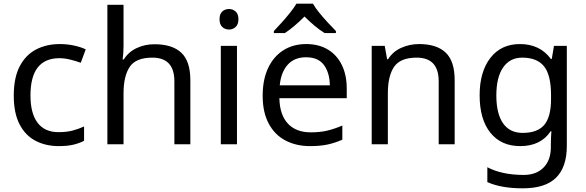

<svg xmlns="http://www.w3.org/2000/svg" viewBox="-20 -786 3193 1046"><path d="M300 10Q229 10 173.5 -19Q118 -48 86.5 -109Q55 -170 55 -265Q55 -364 88 -426Q121 -488 177.5 -517Q234 -546 306 -546Q347 -546 385 -537.5Q423 -529 447 -517L420 -444Q396 -453 364 -461Q332 -469 304 -469Q146 -469 146 -266Q146 -169 184.5 -117.5Q223 -66 299 -66Q343 -66 376.5 -75Q410 -84 438 -97V-19Q411 -5 378.5 2.5Q346 10 300 10Z M653 -537Q653 -497 648 -462H654Q680 -503 724.5 -524Q769 -545 821 -545Q919 -545 968 -498.5Q1017 -452 1017 -349V0H930V-343Q930 -472 810 -472Q720 -472 686.5 -421.5Q653 -371 653 -277V0H565V-760H653Z M1228 -737Q1248 -737 1263.5 -723.5Q1279 -710 1279 -681Q1279 -653 1263.5 -639Q1248 -625 1228 -625Q1206 -625 1191 -639Q1176 -653 1176 -681Q1176 -710 1191 -723.5Q1206 -737 1228 -737ZM1271 -536V0H1183V-536Z M1648 -546Q1717 -546 1766.5 -516Q1816 -486 1842.5 -431.5Q1869 -377 1869 -304V-251H1502Q1504 -160 1548.5 -112.5Q1593 -65 1673 -65Q1724 -65 1763.5 -74.5Q1803 -84 1845 -102V-25Q1804 -7 1764 1.5Q1724 10 1669 10Q1593 10 1534.5 -21Q1476 -52 1443.5 -113.5Q1411 -175 1411 -264Q1411 -352 1440.5 -415Q1470 -478 1523.5 -512Q1577 -546 1648 -546ZM1647 -474Q1584 -474 1547.5 -433.5Q1511 -393 1504 -321H1777Q1776 -389 1745 -431.5Q1714 -474 1647 -474ZM1685 -766Q1697 -744 1719.5 -716.5Q1742 -689 1766.5 -662.5Q1791 -636 1810 -617V-606H1748Q1722 -622 1694 -645.5Q1666 -669 1639 -696Q1612 -669 1585 -646Q1558 -623 1532 -606H1472V-617Q1491 -637 1514.5 -663Q1538 -689 1560 -716.5Q1582 -744 1595 -766Z M2263 -546Q2359 -546 2408 -499.5Q2457 -453 2457 -349V0H2370V-343Q2370 -472 2250 -472Q2161 -472 2127 -422Q2093 -372 2093 -278V0H2005V-536H2076L2089 -463H2094Q2120 -505 2166 -525.5Q2212 -546 2263 -546Z M2813 -546Q2866 -546 2908.5 -526Q2951 -506 2981 -465H2986L2998 -536H3068V9Q3068 124 3009.5 182Q2951 240 2828 240Q2710 240 2635 206V125Q2714 167 2833 167Q2902 167 2941.5 126.5Q2981 86 2981 16V-5Q2981 -17 2982 -39.5Q2983 -62 2984 -71H2980Q2926 10 2814 10Q2710 10 2651.5 -63Q2593 -136 2593 -267Q2593 -395 2651.5 -470.5Q2710 -546 2813 -546ZM2825 -472Q2758 -472 2721 -418.5Q2684 -365 2684 -266Q2684 -167 2720.5 -114.5Q2757 -62 2827 -62Q2908 -62 2945 -105.5Q2982 -149 2982 -246V-267Q2982 -377 2944 -424.5Q2906 -472 2825 -472Z"/></svg>

Font: Noto Sans Sharada
Style: Regular
Weight: 400
Designer: Monotype Design Team
Foundry: Monotype Imaging Inc.
Version: Version 2.006; ttfautohint (v1.8.4.7-5d5b)